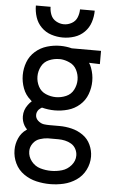

<svg xmlns="http://www.w3.org/2000/svg" viewBox="-62 -786 625 1040"><g transform="rotate(5 250.0 -265.5)"><path d="M250 213Q213 213 176 204.5Q139 196 107.5 174Q76 152 59.5 117.5Q43 83 43 45Q43 12 56.5 -18.5Q70 -49 97 -68L101 -71Q92 -80 86 -90Q72 -114 72 -141Q72 -175 93 -203Q102 -216 113 -225L106 -232Q78 -256 65 -291Q52 -326 52 -362.5Q52 -399 65 -433.5Q78 -468 106 -492.5Q134 -517 169.5 -527.5Q205 -538 241 -538Q273 -538 304 -530H305H463V-458L404 -460Q412 -448 417 -434Q430 -399 430 -362.5Q430 -326 417 -291Q404 -256 376 -231.5Q348 -207 312.5 -197Q277 -187 241 -187Q206 -187 171 -196Q162 -191 154 -183Q143 -170 143 -154Q143 -136 157 -123Q171 -110 189 -107Q204 -105 220 -105H225H275Q308 -105 341 -97Q374 -89 402 -69.5Q430 -50 444.5 -18.5Q459 13 459 46Q459 84 441.5 118.5Q424 153 392.5 174.5Q361 196 324.5 204.5Q288 213 250 213ZM250 141Q280 141 309 132.5Q338 124 358.5 100Q379 76 379 47Q379 28 370 11Q361 -6 345 -15.5Q329 -25 311 -29Q293 -33 275 -33H225H224H220H217Q196 -32 175 -25Q152 -18 137.5 2Q123 22 123 45Q123 75 142.5 99.5Q162 124 191 132.5Q220 141 250 141ZM223 -33H221H220ZM241 -259Q269 -259 296 -270.5Q323 -282 336.5 -308Q350 -334 350 -362.5Q350 -391 336.5 -417Q323 -443 296 -454Q274 -464 251 -466H241Q213 -466 186 -454.5Q159 -443 145.5 -417Q132 -391 132 -362.5Q132 -334 145.5 -308Q159 -282 186 -270.5Q213 -259 241 -259ZM250 -584Q218 -584 187 -594Q156 -604 133 -627Q110 -650 100 -681Q90 -712 90 -744H170Q170 -722 178.5 -700.5Q187 -679 207.5 -667.5Q228 -656 250 -656Q272 -656 292.5 -667.5Q313 -679 321.5 -700.5Q330 -722 330 -744H410Q410 -712 400 -681Q390 -650 367 -627Q344 -604 313 -594Q282 -584 250 -584Z"/></g></svg>

Font: Iosevka SS08
Style: Regular
Weight: 400
Monospace: yes
Designer: Belleve Invis
Foundry: Belleve Invis
Version: 2.1.0; ttfautohint (v1.8.2)